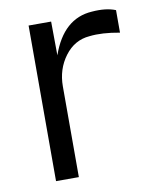

<svg xmlns="http://www.w3.org/2000/svg" viewBox="-67 -586 506 638"><g transform="rotate(-10 186.0 -267.5)"><path d="M71 0V-525H147L148 -411Q189 -528 286 -534Q334 -538 366 -525V-449Q307 -460 264 -455Q213 -451 180.5 -407.5Q148 -364 148 -306V0Z"/></g></svg>

Font: Easer Grotesk Light
Style: Regular
Weight: 300
Designer: Boardeaser, Bonnie Shaver-Troup, Thomas Jockin
Foundry: Lexend
Version: Version 1.008;Glyphs 3.1.2 (3151)